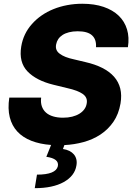

<svg xmlns="http://www.w3.org/2000/svg" viewBox="-20 -757 701 1013"><path d="M29.1 -242.2H197.1Q193.9 -215.9 200.8 -196Q207.7 -176.1 222.8 -162.8Q237.9 -149.5 260.8 -142.8Q283.7 -136 312.5 -136Q339.1 -136 361 -141.5Q382.8 -147 399 -157Q415.1 -166.9 425.1 -180.8Q435 -194.6 437.5 -211.3Q443.2 -241.8 417.4 -260.7Q391.7 -279.5 334.2 -292.3L261.4 -310Q171.5 -332 125 -380.3Q78.5 -429 92 -511.4Q103 -579.2 148.4 -630Q170.8 -655.5 199.6 -675.4Q228.3 -695.3 262.3 -709Q296.2 -722.7 334.5 -729.9Q372.9 -737.2 414.4 -737.2Q478 -737.2 526.5 -720.7Q574.9 -704.2 606.2 -674.2Q637.4 -644.2 650.2 -601.9Q663 -559.7 654.8 -507.8H486.5Q489.3 -548.7 465.9 -570.3Q442.5 -592 389.9 -592Q364.3 -592 344.3 -586.8Q324.2 -581.7 310.2 -572.6Q296.2 -563.6 287.6 -551Q279.1 -538.4 276.3 -523.4Q269.5 -491.5 295.8 -473Q320 -454.5 370 -443.9L429.7 -429.7Q481.5 -418 519.7 -398.6Q557.9 -379.3 581.9 -352.1Q605.8 -324.9 614.5 -289.8Q623.2 -254.6 615.8 -210.9Q606.2 -154.8 578.3 -114.3Q550.4 -73.9 510.3 -47.4Q470.2 -21 421 -7.5Q371.8 6 319.6 8.5L312.1 29.1Q331.3 32 345.9 39.2Q360.4 46.5 369.9 57.7Q379.3 68.9 382.8 83.6Q386.4 98.4 383.2 116.1Q374.6 170.8 316.4 203.5Q258.5 235.8 163.4 235.8L175.1 164.4Q274.5 164.4 285.2 120Q293.3 79.9 224.4 70.3L249.6 7.8Q190.7 3.6 145.4 -14.2Q100.1 -32 71.4 -63Q42.6 -94.1 31.4 -138.8Q20.2 -183.6 29.1 -242.2Z"/></svg>

Font: Inter P Extra Bold
Style: Italic
Weight: 800
Italic angle: 9.39999°
Designer: Rasmus Andersson
Foundry: rsms
Version: Version 3.018;git-588b23468